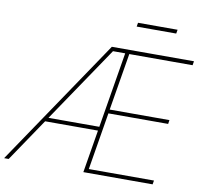

<svg xmlns="http://www.w3.org/2000/svg" viewBox="-108 -987 1154 1088"><g transform="rotate(10 469.0 -443.5)"><path d="M-15.1 0 476.6 -727.5H949.2L945.3 -704.1H581.1L526.4 -375H870.1L866.7 -352.5H522.9L468.3 -22.5H843.3L839.4 0H440.9L557.6 -704.1H487.3L11.2 0ZM168 -246.1 171.9 -268.6H498L494.1 -246.1ZM826.7 -887.2 822.8 -864.7H595.2L599.1 -887.2Z"/></g></svg>

Font: Inter 16pt Thin
Style: Italic
Weight: 250
Italic angle: -9.3988°
Version: Version 4.001;git-66647c0bb